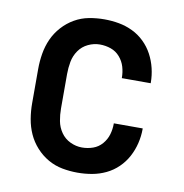

<svg xmlns="http://www.w3.org/2000/svg" viewBox="-66 -591 632 661"><g transform="rotate(10 250.0 -260.0)"><path d="M247 8Q220 8 193.5 3Q167 -2 143.5 -15.5Q120 -29 101.5 -49.5Q83 -70 72 -94.5Q61 -119 56.5 -146Q52 -173 52 -200V-320Q52 -347 56.5 -374Q61 -401 72 -425.5Q83 -450 101.5 -470.5Q120 -491 143.5 -504.5Q167 -518 193.5 -523Q220 -528 247 -528Q273 -528 298 -523.5Q323 -519 346 -508Q369 -497 387.5 -479Q406 -461 418 -438.5Q430 -416 436 -391Q442 -366 442 -341V-339H341V-340Q341 -360 335.5 -378.5Q330 -397 317 -412Q304 -427 285.5 -433.5Q267 -440 247 -440Q226 -440 206 -430.5Q186 -421 173.5 -403Q161 -385 157 -363.5Q153 -342 153 -320V-200Q153 -178 157 -156.5Q161 -135 173.5 -117Q186 -99 206 -89.5Q226 -80 247 -80Q267 -80 285.5 -86.5Q304 -93 317 -108Q330 -123 335.5 -141.5Q341 -160 341 -180V-181H442V-179Q442 -154 436 -129Q430 -104 418 -81.5Q406 -59 387.5 -41Q369 -23 346 -12Q323 -1 298 3.5Q273 8 247 8Z"/></g></svg>

Font: Iosevka SS18 Semibold
Style: Regular
Weight: 600
Monospace: yes
Designer: Belleve Invis
Foundry: Belleve Invis
Version: Version 25.1.1; ttfautohint (v1.8.4)